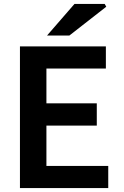

<svg xmlns="http://www.w3.org/2000/svg" viewBox="-20 -952 630 972"><path d="M81 -717H516V-605H215V-429H470V-316H215V-112H528V0H81ZM357 -932H510L518 -918L331 -772H218Z"/></svg>

Font: Nebula Sans Semibold
Style: Regular
Weight: 600
Designer: Paul D. Hunt for Adobe (as Source Sans)
Foundry: Nebula Entertainment & Broadcasting LLC
Version: Version 1.010